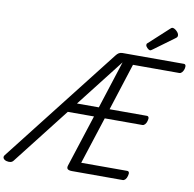

<svg xmlns="http://www.w3.org/2000/svg" viewBox="-178 -1422 1586 1566"><g transform="rotate(10 615.5 -639.0)"><path d="M939 0H518Q493 0 482.5 -9Q472 -18 479 -40L618 -470H401L36 -2Q26 11 11.5 14Q-3 17 -23 12Q-42 6 -48.5 -6.5Q-55 -19 -44 -33L703 -989Q715 -1005 727.5 -1012.5Q740 -1020 758 -1020H1265Q1276 -1020 1280 -1010.5Q1284 -1001 1279 -980Q1273 -961 1263 -950.5Q1253 -940 1242 -940H858L733 -550H1042Q1053 -550 1057 -540Q1061 -530 1055 -510Q1050 -491 1040 -480.5Q1030 -470 1019 -470H707L581 -80H962Q973 -80 977 -70.5Q981 -61 975 -40Q970 -21 960 -10.5Q950 0 939 0ZM463 -550H644L771 -945ZM975 -1081Q964 -1081 950.5 -1094.5Q937 -1108 937 -1119Q937 -1123 938 -1127Q939 -1131 946 -1136L1105 -1282Q1110 -1287 1114.5 -1290Q1119 -1293 1125 -1293Q1135 -1293 1147.5 -1284Q1160 -1275 1169 -1263Q1178 -1251 1178 -1240Q1178 -1233 1176 -1228Q1174 -1223 1163 -1215L994 -1091Q988 -1087 983.5 -1084Q979 -1081 975 -1081Z"/></g></svg>

Font: Playwrite IN
Style: Regular
Weight: 400
Designer: Veronika Burian, José Scaglione
Foundry: TypeTogether
Version: Version 1.002